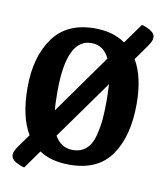

<svg xmlns="http://www.w3.org/2000/svg" viewBox="-75 -638 653 764"><g transform="rotate(10 251.5 -256.0)"><path d="M491 -534Q491 -520 476 -499L432 -437Q471 -371 471 -262Q471 -132 417.5 -55Q364 22 249 22Q174 22 127 -10L74 64Q59 61 39.5 50Q20 39 20 22Q20 8 35 -13L73 -66Q32 -134 32 -252Q32 -376 87.5 -453Q143 -530 255 -530Q330 -530 379 -495L437 -576Q452 -573 471.5 -562Q491 -551 491 -534ZM152 -257Q152 -206 155 -181L325 -420Q302 -470 252 -470Q152 -470 152 -257ZM351 -257Q351 -277 349 -321L179 -83Q204 -38 252 -38Q285 -38 306.5 -57.5Q328 -77 337 -114Q346 -151 348.5 -182Q351 -213 351 -257Z"/></g></svg>

Font: Sansita
Style: Regular
Weight: 400
Designer: Pablo Cosgaya
Foundry: Omnibus-Type
Version: Version 1.006;hotconv 1.0.109;makeotfexe 2.5.65596